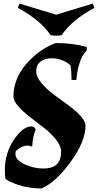

<svg xmlns="http://www.w3.org/2000/svg" viewBox="-20 -906 547 1071"><path d="M7 45Q7 -52 57.5 -126.5Q108 -201 156 -201Q171 -201 179 -184Q162 -142 160 -92L153 -88Q147 -94 137 -94Q101 -94 69 -64Q66 -56 66 -48Q66 -14 116.5 10Q167 34 222 34Q321 34 321 -60Q321 -91 293.5 -126Q266 -161 227 -191.5Q188 -222 149 -252Q55 -324 55 -367Q55 -466 126 -548.5Q197 -631 291 -666Q385 -666 464 -644V-624Q438 -600 423.5 -553.5Q409 -507 406 -460H379Q379 -510 373 -542Q328 -581 265 -581Q231 -581 206.5 -562.5Q182 -544 182 -511Q182 -478 210.5 -443.5Q239 -409 279.5 -379Q320 -349 360 -320Q457 -248 457 -205Q457 -117 373.5 -2.5Q290 112 212 145Q97 145 11 93Q7 74 7 45ZM324 -710Q313 -707 292.5 -707Q272 -707 262 -710Q205 -795 79 -862L89 -886L293 -824L497 -886L507 -862Q381 -795 324 -710Z"/></svg>

Font: Almendra SC
Style: Bold
Weight: 700
Designer: Ana Sanfelippo
Foundry: Ana Sanfelippo
Version: Version 1.003